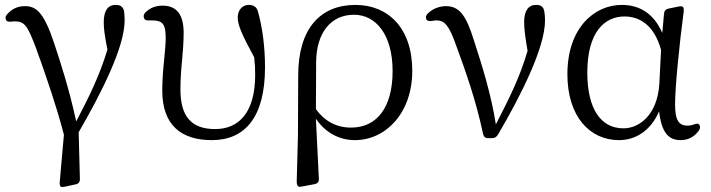

<svg xmlns="http://www.w3.org/2000/svg" viewBox="-20 -552 2892 781"><path d="M4 -472C7 -464 15 -463 27 -464C31 -465 36 -465 40 -465C79 -465 91 -451 127 -355C133 -338 138 -322 145 -305C173 -224 208 -126 240 -4L223 188C222 198 224 204 227 207C230 210 236 209 246 207L287 198C299 196 305 189 305 176L300 -14C392 -173 487 -360 487 -469C487 -483 486 -494 485 -505C483 -515 480 -521 472 -527C466 -531 459 -532 449 -532C421 -532 402 -511 402 -462C402 -437 405 -411 417 -350C385 -246 348 -169 290 -58C260 -196 225 -301 200 -377C158 -503 127 -527 81 -527C52 -527 29 -516 10 -495C2 -487 1 -480 4 -472Z M842 18C973 18 1058 -71 1058 -278C1058 -363 1047 -443 1029 -506C1026 -515 1023 -521 1015 -526C1008 -531 1000 -532 991 -532C967 -532 947 -512 947 -481C947 -450 964 -411 1014 -319C1017 -293 1018 -271 1018 -248C1018 -96 953 -27 855 -27C756 -27 714 -81 714 -188C714 -232 717 -271 721 -310C724 -346 727 -381 727 -419C727 -488 702 -529 642 -529C611 -529 589 -519 571 -501C564 -493 563 -486 566 -478C569 -470 577 -468 588 -469C592 -469 595 -469 599 -469C642 -469 654 -453 654 -398C654 -373 651 -344 648 -312C644 -273 640 -230 640 -184C640 -41 719 18 842 18Z M1193 -245 1192 -3 1187 186C1187 197 1189 203 1193 206C1197 209 1202 208 1212 206L1260 197C1273 194 1278 187 1277 174L1265 -69C1304 -12 1360 18 1424 18C1547 18 1657 -90 1657 -264C1657 -440 1557 -532 1426 -532C1284 -532 1193 -437 1193 -245ZM1265 -108 1266 -300C1267 -419 1326 -492 1420 -492C1509 -492 1577 -411 1577 -263C1577 -116 1514 -33 1408 -33C1346 -33 1299 -61 1265 -108Z M1967 10H1982C1992 10 2000 5 2006 -5C2101 -167 2197 -359 2197 -469C2197 -483 2196 -495 2194 -506C2192 -515 2190 -521 2182 -527C2176 -531 2169 -532 2160 -532C2130 -532 2112 -509 2112 -462C2112 -435 2117 -397 2126 -345C2094 -237 2054 -157 1997 -46C1978 -168 1940 -289 1907 -390C1876 -490 1848 -527 1794 -527C1770 -527 1741 -518 1720 -497C1712 -489 1711 -482 1714 -474C1717 -467 1725 -465 1737 -467C1743 -468 1749 -469 1756 -469C1789 -469 1807 -447 1834 -371C1873 -265 1916 -145 1945 -7C1948 5 1955 11 1967 10Z M2498 18C2559 18 2624 -14 2661 -99C2671 -13 2699 18 2749 18C2780 18 2805 4 2822 -20C2829 -29 2829 -37 2825 -44C2821 -51 2813 -50 2801 -45C2794 -43 2786 -41 2776 -41C2743 -41 2726 -61 2726 -126C2726 -198 2743 -368 2761 -504C2762 -515 2761 -521 2758 -524C2755 -527 2748 -527 2738 -525L2699 -517C2687 -514 2682 -507 2681 -496L2674 -418C2639 -498 2581 -532 2509 -532C2398 -532 2288 -439 2288 -250C2288 -79 2378 18 2498 18ZM2369 -257C2369 -421 2439 -485 2520 -485C2582 -485 2641 -450 2669 -349L2662 -211C2654 -84 2580 -30 2516 -30C2424 -30 2369 -109 2369 -257Z"/></svg>

Font: 寒蝉锦书宋
Style: Regular
Weight: 400
Designer: 寒蝉锦书宋{Warren} 思源宋体{Ryoko NISHIZUKA 西塚涼子 (kana & ideographs); Frank Grießhammer (Latin, Greek & Cyrillic); Wenlong ZHANG 
Foundry: Adobe & ChillType
Version: Version 2.000;Glyphs 3.1.1 (3135)